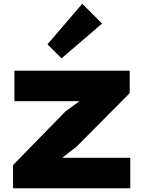

<svg xmlns="http://www.w3.org/2000/svg" viewBox="-20 -1007 767 1027"><path d="M676.8 -163.1V0H49.8V-124L330.1 -411.1L402.8 -463.9V-465.8H57.1V-628.9H673.8V-508.8L389.2 -222.2L314.9 -165V-163.1ZM419.9 -986.8 525.9 -880.9 309.1 -694.8 233.9 -770Z"/></svg>

Font: Sinkin Sans 800 Black
Style: Regular
Weight: 900
Designer: Keith Bates
Foundry: K-Type
Version: Sinkin Sans (version 1.0)  by Keith Bates   •   © 2014   www